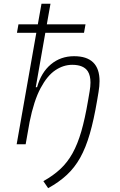

<svg xmlns="http://www.w3.org/2000/svg" viewBox="-20 -752 626 1001"><path d="M231 229 206.1 192.4Q257.8 163.6 294.9 128.9Q332 94.2 358.4 46.6Q384.8 -1 404.1 -67.6Q423.3 -134.3 439 -227.1L447.3 -275.9Q451.7 -301.3 451.7 -321.8Q451.7 -357.9 438 -379.9Q416 -414.1 356.4 -414.1Q310.5 -414.1 268.3 -385.7Q226.1 -357.4 191.4 -292.2Q156.7 -227.1 134.3 -116.2L113.8 0H66.9L169.4 -581.1H68.4L76.2 -625H177.2L196.3 -732.4H243.2L224.1 -625H425.8L418 -581.1H216.3L166.5 -297.4H173.3Q194.8 -374.5 245.6 -416.7Q296.4 -459 366.2 -459Q499 -459 499 -329.1Q499 -303.2 493.7 -272L486.3 -228Q469.2 -127 448.2 -54.4Q427.2 18.1 398.2 70.1Q369.1 122.1 328.4 159.9Q287.6 197.8 231 229Z"/></svg>

Font: CaskaydiaCove NFP ExtraLight
Style: Italic
Weight: 200
Italic angle: -10°
Designer: Aaron Bell
Foundry: Saja Typeworks
Version: Version 2111.001; VTT 6.35;Nerd Fonts 3.1.1